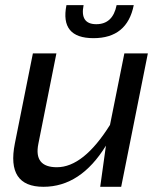

<svg xmlns="http://www.w3.org/2000/svg" viewBox="-20 -718 628 738"><path d="M548.3 -512.7 445.8 0H365.2L387.2 -158.2Q290 0 147 0Q3.9 0 37.1 -166.5L106.4 -512.7H196.8L127.4 -165Q109.4 -75.2 198.7 -75.2Q300.8 -75.2 402.8 -237.8L458 -512.7ZM235.4 -698.2H301.3Q286.6 -625 350.1 -625Q413.6 -625 428.2 -698.2H494.1Q468.8 -571.3 339.4 -571.3Q210 -571.3 235.4 -698.2Z"/></svg>

Font: Sansation
Style: Italic
Weight: 400
Designer: Bernd Montag
Version: Version 1.301